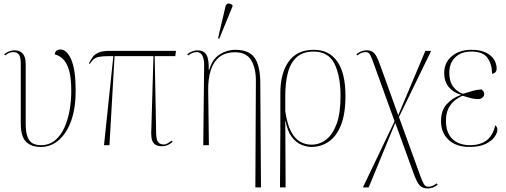

<svg xmlns="http://www.w3.org/2000/svg" viewBox="-20 -825 2878 1091"><path d="M212 10Q157 10 127.5 -20Q98 -50 98 -124V-462Q98 -502 87 -515.5Q76 -529 57 -529Q46 -529 35 -525.5Q24 -522 9 -510L4 -517Q32 -539 62 -539Q126 -539 126 -462V-124Q126 -74 136.5 -47Q147 -20 166.5 -10Q186 0 212 0Q259 0 292 -27Q325 -54 345.5 -99Q366 -144 375.5 -198.5Q385 -253 385 -308Q385 -382 372.5 -425Q360 -468 338.5 -489Q317 -510 291 -516Q293 -533 303.5 -538.5Q314 -544 322 -544Q360 -544 385 -486Q410 -428 410 -309Q410 -212 385 -140.5Q360 -69 315 -29.5Q270 10 212 10Z M571 0 624 -506H599Q565 -506 545.5 -502.5Q526 -499 514 -489.5Q502 -480 490 -462L485 -465Q496 -487 508 -502.5Q520 -518 542 -527Q564 -536 605 -536H980L976 -506H859L867 -86Q866 -36 877 -20Q888 -4 910 -4Q922 -4 934.5 -11.5Q947 -19 956 -26L961 -19Q933 6 901 6Q870 6 856.5 -8Q843 -22 840.5 -45Q838 -68 840 -94L852 -506H631L602 0Z M1431 240 1434 -360Q1435 -437 1407.5 -482.5Q1380 -528 1316 -528Q1260 -528 1226 -500.5Q1192 -473 1177 -424Q1162 -375 1163 -311L1167 0H1135L1140 -457Q1140 -490 1129.5 -509.5Q1119 -529 1098 -529Q1090 -529 1078.5 -526Q1067 -523 1049 -510L1044 -517Q1073 -539 1103 -539Q1137 -539 1152.5 -514.5Q1168 -490 1166 -428H1169Q1186 -489 1228 -515.5Q1270 -542 1316 -542Q1395 -542 1426.5 -497Q1458 -452 1459 -359L1463 240ZM1226 -605 1219 -608 1261 -787Q1266 -805 1277.5 -805Q1289 -805 1301 -796V-788Z M1571 240 1573 -70V-296Q1573 -409 1620.5 -475.5Q1668 -542 1763 -542Q1850 -542 1896.5 -475.5Q1943 -409 1943 -281Q1943 -177 1917 -113Q1891 -49 1847 -19.5Q1803 10 1750 10Q1723 10 1692.5 -2.5Q1662 -15 1637.5 -47.5Q1613 -80 1602 -140H1601L1603 240ZM1750 -3Q1796 -3 1833.5 -32Q1871 -61 1893 -121.5Q1915 -182 1915 -279Q1915 -394 1880.5 -463Q1846 -532 1762 -532Q1702 -532 1666.5 -500.5Q1631 -469 1616 -412.5Q1601 -356 1601 -280V-193Q1612 -119 1633.5 -78Q1655 -37 1685 -20Q1715 -3 1750 -3Z M2042 240 2222 -136 2098 -479Q2086 -512 2078.5 -520.5Q2071 -529 2058 -529Q2050 -529 2038.5 -526Q2027 -523 2010 -510L2005 -517Q2018 -527 2032 -533Q2046 -539 2062 -539Q2085 -539 2098 -530Q2111 -521 2121 -501Q2131 -481 2143 -447L2243 -170L2397 -536H2430L2247 -160L2357 143Q2371 183 2379.5 203Q2388 223 2395.5 229.5Q2403 236 2415 236Q2424 236 2435.5 232Q2447 228 2462 217L2467 224Q2455 235 2440 240.5Q2425 246 2411 246Q2378 246 2362 225.5Q2346 205 2328 154L2226 -127L2075 240Z M2648 10Q2572 10 2529 -30.5Q2486 -71 2486 -137Q2486 -197 2518.5 -233Q2551 -269 2598 -285V-287Q2553 -301 2528.5 -332Q2504 -363 2504 -410Q2504 -469 2547 -505.5Q2590 -542 2659 -542Q2709 -542 2740.5 -526.5Q2772 -511 2787 -487Q2802 -463 2802 -436Q2802 -421 2794 -413.5Q2786 -406 2776 -406Q2776 -459 2750.5 -495.5Q2725 -532 2658 -532Q2600 -532 2566.5 -499Q2533 -466 2533 -412Q2533 -361 2555.5 -332Q2578 -303 2610 -292Q2645 -303 2669.5 -309.5Q2694 -316 2716 -317Q2722 -312 2726.5 -306.5Q2731 -301 2731 -290Q2731 -278 2721 -270Q2711 -262 2698 -262Q2678 -262 2660.5 -266Q2643 -270 2609 -281Q2587 -272 2565 -255Q2543 -238 2528.5 -209.5Q2514 -181 2514 -139Q2514 -88 2533 -57.5Q2552 -27 2582.5 -13.5Q2613 0 2650 0Q2770 0 2794 -113Q2799 -109 2802.5 -103.5Q2806 -98 2806 -86Q2806 -70 2790 -47Q2774 -24 2739 -7Q2704 10 2648 10Z"/></svg>

Font: Noto Serif Display SemiCondensed Thin
Style: Regular
Weight: 100
Width: 4
Designer: Monotype Design Team
Foundry: Monotype Imaging Inc.
Version: Version 2.009